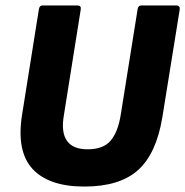

<svg xmlns="http://www.w3.org/2000/svg" viewBox="-20 -675 681 706"><path d="M290 11Q160 11 100 -53.5Q40 -118 61 -252L123 -641Q125 -655 137 -655H264Q279 -655 277 -641L215 -252Q204 -189 226 -157.5Q248 -126 302 -126Q360 -126 387 -158Q414 -190 424 -253L486 -641Q488 -655 500 -655H628Q642 -655 641 -641L577 -244Q555 -110 487.5 -49.5Q420 11 290 11Z"/></svg>

Font: Sofia Sans Semi Condensed Black
Style: Italic
Weight: 900
Italic angle: -9°
Version: Version 4.100